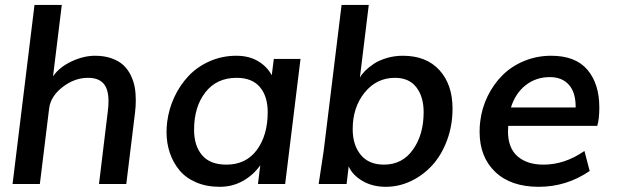

<svg xmlns="http://www.w3.org/2000/svg" viewBox="-20 -737 2470 769"><path d="M30.3 0 118.2 -717.3H227.5L192.4 -431.2Q217.3 -467.8 265.9 -490.7Q314.5 -513.7 360.4 -513.7Q397.9 -513.7 426.8 -503.4Q455.6 -493.2 473.6 -476.6Q491.7 -460 503.4 -436.3Q515.1 -412.6 519.5 -388.2Q523.9 -363.8 523.9 -335.4Q523.9 -311 521 -287.6L485.8 0H376.5L411.6 -289.6Q414.6 -312 414.6 -331.1Q414.6 -380.4 394.3 -402.8Q374 -425.3 332.5 -425.3Q278.3 -425.3 230.5 -388.2Q182.6 -351.1 176.8 -302.7L139.6 0Z M860.4 11.2Q807.1 11.2 765.6 -6.6Q724.1 -24.4 698.7 -55.2Q673.3 -85.9 660.2 -124.8Q647 -163.6 647 -208.5Q647 -226.1 649.4 -247.1Q655.8 -299.8 678 -347.7Q700.2 -395.5 735.1 -432.6Q770 -469.7 819.8 -491.7Q869.6 -513.7 926.8 -513.7Q976.6 -513.7 1012.9 -492.4Q1049.3 -471.2 1068.4 -435.5L1076.7 -501H1183.6L1122.1 0H1013.2L1022.5 -75.2Q995.1 -36.1 953.1 -12.5Q911.1 11.2 860.4 11.2ZM1052.2 -288.1Q1052.2 -351.1 1021 -388.2Q989.7 -425.3 927.7 -425.3Q847.7 -425.3 802.5 -367.2Q757.3 -309.1 757.3 -217.3Q757.3 -153.3 789.3 -115.5Q821.3 -77.6 886.7 -77.6Q965.3 -77.6 1008.8 -136.5Q1052.2 -195.3 1052.2 -288.1Z M1525.4 11.2Q1471.2 11.2 1431.2 -12.7Q1391.1 -36.6 1376.5 -70.8L1368.2 0H1256.3Q1272 -100.1 1276.4 -132.8L1348.1 -717.3H1457L1421.4 -425.8Q1428.2 -439 1441.9 -452.9Q1455.6 -466.8 1476.6 -481Q1497.6 -495.1 1528.3 -504.4Q1559.1 -513.7 1593.8 -513.7Q1687.5 -513.7 1740 -456.1Q1792.5 -398.4 1792.5 -301.8Q1792.5 -233.9 1770.3 -174.6Q1748 -115.2 1711.2 -75Q1674.3 -34.7 1626 -11.7Q1577.6 11.2 1525.4 11.2ZM1676.8 -287.6Q1676.8 -349.6 1647.5 -387.5Q1618.2 -425.3 1562 -425.3Q1488.3 -425.3 1440.4 -366.2Q1392.6 -307.1 1392.6 -219.7Q1392.6 -156.2 1424.8 -116.9Q1457 -77.6 1518.1 -77.6Q1591.3 -77.6 1634 -137.7Q1676.8 -197.8 1676.8 -287.6Z M2372.1 -232.9H2015.6Q2014.6 -217.3 2014.6 -210.9Q2014.6 -144.5 2052.7 -111.1Q2090.8 -77.6 2156.7 -77.6Q2242.2 -77.6 2320.8 -132.3L2341.8 -52.2Q2249.5 11.2 2137.7 11.2Q2025.9 11.2 1963.4 -48.6Q1900.9 -108.4 1900.9 -209Q1900.9 -232.4 1903.3 -250Q1909.7 -304.2 1933.3 -352.3Q1957 -400.4 1993.2 -436.3Q2029.3 -472.2 2079.8 -492.9Q2130.4 -513.7 2187.5 -513.7Q2285.2 -513.7 2332.8 -457.5Q2380.4 -401.4 2380.4 -306.6Q2380.4 -259.3 2372.1 -232.9ZM2026.4 -306.6H2285.6V-309.6Q2285.6 -367.2 2258.3 -397.7Q2231 -428.2 2182.1 -428.2Q2127 -428.2 2085.7 -396Q2044.4 -363.8 2026.4 -306.6Z"/></svg>

Font: Muli
Style: Semi-BoldItalic
Weight: 600
Italic angle: -7°
Designer: Vernon Adams
Foundry: newtypography
Version: Version 2.0; ttfautohint (v1.00rc1.2-2d82) -l 8 -r 50 -G 200